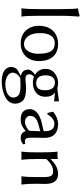

<svg xmlns="http://www.w3.org/2000/svg" viewBox="644 -1382 976 2305"><g transform="rotate(90 1132.5 -230.0)"><path d="M89.8 -200.2V-481.9Q89.8 -625 81.1 -674.8L83 -678.2Q128.9 -682.1 169.9 -698.2Q178.2 -696.3 179.2 -688Q170.4 -565.9 169.9 -500V-200.2Q169.9 -65.9 179.2 0L176.8 2.9Q158.7 0 129.9 0Q101.1 0 83 2.9L81.1 0Q89.8 -65.4 89.8 -200.2Z M290 -205.1Q290 -338.9 378.4 -401.4Q432.1 -438.5 505.9 -439Q640.6 -439 690.4 -331.5Q713.4 -280.8 713.9 -213.9Q713.9 -89.8 630.4 -28.8Q576.7 9.8 502 9.8Q384.8 9.8 326.2 -77.6Q290.5 -132.8 290 -205.1ZM499 -398.9Q400.9 -398.9 381.8 -275.9Q377.9 -250 377.9 -222.2Q377.9 -113.8 430.2 -61.5Q462.4 -29.8 510.7 -29.8Q571.8 -29.8 605 -97.2Q625.5 -140.6 626 -195.8Q626 -332 578.6 -373.5Q548.3 -398.4 499 -398.9Z M853 104Q853 159.7 930.2 185.1Q960.4 194.8 983.9 194.8Q1083 194.8 1128.9 150.9Q1151.4 128.4 1151.9 101.1Q1150.9 52.2 1112.8 28.8Q1077.6 12.2 1006.8 12.2Q1001.5 12.2 977.5 13.2Q935.5 15.1 918 15.1Q872.1 40 857.4 81.5Q853 93.8 853 104ZM1142.1 -289.1Q1142.1 -199.7 1071.8 -159.2Q1031.2 -136.2 976.1 -136.2Q928.7 -136.7 901.9 -149.9Q872.1 -123.5 872.1 -94.2Q872.1 -50.8 917 -47.4Q923.3 -46.9 930.2 -46.9Q933.1 -46.9 959 -48.8Q997.1 -53.7 1042 -54.2Q1144 -53.7 1183.1 -21Q1224.6 15.6 1225.1 78.1Q1225.1 164.6 1115.7 209Q1044.4 237.8 956.1 237.8Q857.9 237.8 811 190.9Q784.2 162.6 784.2 124Q784.7 92.8 807.1 58.1Q819.3 48.3 888.7 9.3Q890.6 8.3 892.1 7.3Q825.2 -4.4 816.9 -64.9Q815.9 -72.3 815.9 -79.1Q816.9 -119.6 877.9 -162.1Q807.6 -204.1 807.1 -287.1Q807.1 -371.6 884.3 -414.6Q928.2 -438.5 977.1 -439Q1011.2 -438.5 1038.1 -430.2Q1067.4 -431.6 1168 -445.8Q1183.6 -447.8 1195.8 -449.2L1198.7 -445.8Q1195.8 -431.6 1195.8 -419.9Q1195.8 -406.7 1198.7 -394L1195.8 -391.1Q1102.1 -400.9 1091.8 -401.4Q1141.6 -366.7 1142.1 -289.1ZM1064 -284.2Q1062.5 -399.9 973.1 -400.9Q904.3 -400.9 888.7 -329.1Q885.3 -311.5 884.8 -292Q884.8 -190.9 955.6 -178.2Q967.8 -176.3 981 -175.8Q1055.2 -175.8 1063 -259.8Q1064 -272 1064 -284.2Z M1555.7 -225.1 1470.7 -202.1Q1383.8 -178.7 1373.5 -122.6Q1372.1 -112.3 1371.6 -102.1Q1371.6 -67.4 1407.2 -49.3Q1425.3 -41 1445.8 -41Q1486.3 -41.5 1537.6 -80.1Q1551.3 -91.8 1551.8 -106ZM1555.7 -47.9H1551.8Q1495.1 0 1452.6 7.3Q1436 9.8 1415.5 9.8Q1314.5 9.8 1294.9 -64Q1291 -80.1 1290.5 -98.1Q1290.5 -173.8 1383.8 -218.3Q1416.5 -233.9 1456.5 -243.2L1549.8 -264.2Q1556.2 -268.1 1556.6 -275.9Q1556.6 -387.2 1476.6 -393.6Q1469.2 -394 1460.4 -394Q1402.8 -392.6 1350.6 -309.1L1337.4 -310.1L1320.8 -377L1323.7 -380.9Q1393.6 -438.5 1470.7 -439Q1634.3 -436.5 1635.7 -276.9Q1635.7 -272.5 1634.8 -231Q1632.8 -144.5 1632.8 -126Q1633.3 -63.5 1649.4 -47.9Q1658.2 -40.5 1678.7 -40.5Q1691.4 -41 1705.6 -45.9L1713.4 -21Q1683.6 9.8 1633.8 9.8Q1573.2 8.8 1555.7 -47.9Z M2186.5 -180.2Q2186.5 -65.4 2195.8 0L2193.4 2.9Q2175.3 0 2146.5 0Q2117.7 0 2099.6 2.9L2097.7 0Q2106.4 -68.4 2106.4 -180.2V-277.8Q2106.4 -356.9 2072.3 -372.6Q2057.6 -378.9 2034.7 -378.9Q1974.1 -378.9 1912.1 -320.8Q1899.9 -309.1 1889.6 -296.9V-180.2Q1889.6 -64 1898.4 0L1896.5 2.9Q1878.4 0 1849.6 0Q1820.8 0 1802.7 2.9L1800.8 0Q1809.6 -62 1809.6 -180.2V-234.9Q1809.6 -373 1800.8 -429.2L1802.7 -432.1Q1846.7 -427.7 1883.8 -435.1Q1889.2 -435.1 1889.6 -427.2Q1889.6 -425.8 1889.6 -424.8V-352.1L1891.6 -349.1Q1971.2 -435.5 2064.5 -439Q2164.1 -439 2183.1 -342.8Q2188.5 -315.4 2188.5 -280.8Q2188.5 -264.6 2187.5 -230.5Q2186.5 -195.8 2186.5 -180.2Z"/></g></svg>

Font: Linux Biolinum O
Style: Regular
Weight: 400
Designer: Philipp H. Poll
Foundry: Philipp H. Poll
Version: Version 1.0.4